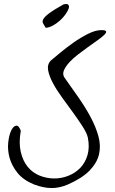

<svg xmlns="http://www.w3.org/2000/svg" viewBox="-20 -949 582 970"><path d="M153.3 -16.6Q97.7 -39.1 68.4 -75.7Q39.1 -112.3 28.3 -151.9Q17.6 -191.4 21.5 -228.5Q25.4 -265.6 36.1 -288.6Q46.9 -311.5 61 -314Q75.2 -316.4 85 -288.1Q74.2 -226.6 85 -181.2Q95.7 -135.7 120.1 -106Q144.5 -76.2 179.7 -62Q214.8 -47.9 252 -47.4Q289.1 -46.9 324.2 -60.5Q359.4 -74.2 384.8 -100.1Q410.2 -126 421.9 -165Q433.6 -204.1 423.8 -253.9Q418.9 -276.4 397.9 -309.1Q377 -341.8 350.1 -378.9Q323.2 -416 294.9 -454.6Q266.6 -493.2 247.6 -528.8Q228.5 -564.5 223.1 -594.2Q217.8 -624 237.3 -643.6Q252.9 -656.2 283.7 -682.1Q314.5 -708 350.6 -733.4Q386.7 -758.8 424.3 -777.8Q461.9 -796.9 492.2 -796.9Q514.6 -796.9 516.1 -790Q517.6 -783.2 505.9 -772Q494.1 -760.7 472.2 -745.1Q450.2 -729.5 424.8 -711.4Q399.4 -693.4 373.5 -673.3Q347.7 -653.3 329.6 -633.3Q311.5 -613.3 303.2 -594.2Q294.9 -575.2 304.7 -558.6Q339.8 -508.8 375.5 -458Q411.1 -407.2 437.5 -357.9Q463.9 -308.6 477.1 -261.2Q490.2 -213.9 480.5 -170.4Q470.7 -127 433.1 -87.9Q395.5 -48.8 322.3 -16.6Q278.3 2 237.8 1Q197.3 0 153.3 -16.6ZM210.9 -808.6Q204.1 -820.3 198.2 -829.6Q192.4 -838.9 198.2 -851.1Q204.1 -863.3 227.1 -880.9Q250 -898.4 300.8 -926.8Q319.3 -931.6 325.2 -924.8Q331.1 -918 326.7 -905.3Q322.3 -892.6 310.5 -876Q298.8 -859.4 282.2 -844.7Q265.6 -830.1 247.1 -819.8Q228.5 -809.6 210.9 -808.6Z"/></svg>

Font: Over the Rainbow
Style: Regular
Weight: 400
Designer: Kimberly Geswein
Foundry: Kimberly Geswein
Version: Version 1.002 2010